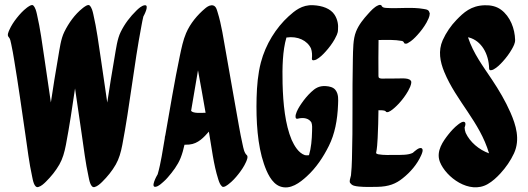

<svg xmlns="http://www.w3.org/2000/svg" viewBox="-20 -768 2219 807"><path d="M553.7 -723.9C526.6 -697.5 504.1 -667.9 487.4 -633.9C472.6 -603.8 467.9 -563.4 461.5 -527C450.4 -464.1 440.5 -400.7 430.8 -337C421.9 -397.9 413.3 -458.8 404.1 -519.7C394.6 -582.9 386.3 -647.9 372.2 -708.3C369.3 -720.9 366.1 -735.5 356.8 -745C350 -751.9 332.2 -737.8 326.5 -733C294.8 -707.7 269 -671.9 250.3 -633.9C235.5 -603.8 230.8 -563.4 224.4 -527C213.3 -464.2 203.4 -400.9 193.8 -337.4C184.9 -398.1 176.2 -458.9 167.1 -519.7C157.6 -582.9 149.3 -647.9 135.2 -708.3C132.3 -720.9 129.1 -735.5 119.8 -745C113.3 -751.6 96.1 -738 92.4 -735.2C76.6 -723.2 62.9 -708 50.6 -692.5C38.3 -677 27 -660 19.1 -641.8C16.1 -635.1 9 -620 16 -612.9C23.1 -605.8 24.6 -594.4 27.1 -583C32.2 -560 36.1 -536.7 39.9 -513.5C57 -410.8 71.3 -307.6 86.4 -204.6C95.2 -144.6 102.4 -83.3 115.1 -25.7C117.7 -13.3 123.4 23.9 141.4 17.9C153 14.8 164.7 3.9 172.4 -3.7C194.1 -25.1 214.1 -49.5 229.6 -76.6C243.4 -100.8 251 -128 257 -159.1C272 -237.9 283.8 -317.1 295.4 -396.3C305 -332.4 314 -268.5 323.4 -204.6C332.2 -144.6 339.4 -83.3 352.1 -25.7C354.7 -13.5 360.3 23.5 378 18.1C389.7 15.1 401.7 4 409.5 -3.7C431.3 -25.2 451.3 -49.6 466.7 -76.6C480.5 -100.8 488.1 -128 494.1 -159.1C525.9 -325.7 543 -494.3 574.7 -660.4C577.1 -673 579.3 -686 582.5 -698.5C586 -704.5 609.3 -749.1 587.8 -745.9C575.3 -744.3 562.1 -732.1 553.7 -723.9Z M868.5 -745.7C858.2 -745.2 848.4 -737.8 842.2 -732.6C809.7 -705.3 779.8 -669.8 762.2 -628.8C749.8 -600.1 742.6 -565.2 735.7 -532.3C712.8 -423.1 694.6 -311.2 674.9 -199.8C673.5 -195.4 672.5 -190.7 672.4 -185.7C663.4 -135 656.6 -83.9 642.8 -35.7C639 -29.8 611.2 20.5 634.1 17.1C647.2 15.2 658.8 2.9 668.2 -5.1C674.3 -10.3 679.9 -16.3 685.2 -22.4C705.9 -46.3 726.7 -73 739.2 -104.3C746.3 -122.4 751.3 -140.7 755.4 -159.6C762 -159.6 768.6 -159.8 775.2 -160.4C813.2 -163.7 837.8 -192 857.9 -214.8C869.6 -147.8 877.5 -76.3 897.4 -14.4C900.7 -4 904.8 8.6 913.4 15.9C920.6 22.1 936.4 9.4 940.7 6.1C956.5 -5.9 970.2 -21 982.4 -36.6C994.6 -52.1 1006.1 -69 1014.1 -87.2C1016.6 -93 1024.5 -109.7 1017.2 -116.1C1006.2 -125.7 1003.2 -145.1 999.6 -161C993.7 -186.4 989.1 -212.1 984.4 -237.7C965.7 -340.1 948.6 -442.7 930.1 -545.2C919.6 -603 911.3 -663.9 894.3 -717.7C890.3 -730.4 886.8 -746 869.4 -746C869.1 -745.9 868.8 -745.8 868.5 -745.7ZM783.2 -301.9C793.2 -358.8 802.4 -415.7 812.2 -472.5C823.3 -413.1 833.7 -353.6 844.1 -294C843.9 -294 843.6 -294 843.4 -294C825.1 -293.9 793.2 -290.4 783.2 -301.9Z M1400.6 -642C1402.8 -664.6 1398.7 -686.4 1386.4 -705.7C1369.7 -731.9 1334.8 -744.3 1296.3 -746.1C1248.8 -748.7 1218.3 -722.1 1193.1 -699.4C1140.5 -651.6 1096.4 -581.9 1076.5 -505.6C1064 -457.5 1059.9 -407.1 1058.5 -357.6C1055.9 -258.3 1062.5 -157.3 1089.4 -79.1C1101.5 -43.9 1121.1 2 1156.8 15.4C1200.4 31.7 1241.5 -1.3 1269.1 -26.4C1308.7 -62.3 1338.9 -107.8 1362.5 -155.4C1386.9 -204.5 1398.4 -262.1 1400.9 -328.9C1401.7 -349.9 1403.6 -372.4 1389.8 -390C1380.5 -401.9 1363.7 -405.2 1349.4 -406.1C1320.1 -408.1 1303.6 -395.9 1288.1 -381.4C1272.3 -366.6 1258.4 -349.7 1246.3 -331.9C1237 -318.1 1227.3 -302.6 1223.1 -286.2C1221.7 -280.9 1220.1 -266.3 1231.1 -269.1C1257.1 -275.8 1279.1 -270.2 1289 -253C1292.9 -241.7 1292 -229.3 1291.7 -217.5C1290.9 -180.9 1287.8 -145.8 1278.7 -115.7C1273 -114.9 1267.1 -114.8 1261.5 -115.9C1234.6 -124.9 1216.9 -155.8 1206 -179.8C1178.6 -244.6 1169.8 -332.1 1167.7 -416.9C1166.2 -483.9 1167.5 -554.9 1183.9 -610.3C1231.9 -617.5 1271.9 -597.3 1287.2 -564.1C1291.9 -550.5 1292.3 -536 1291 -521.6C1289.9 -510 1305.5 -515.8 1309.5 -517.8C1324.4 -525.7 1337.3 -538.7 1348.5 -551.1C1363 -567.1 1376.2 -584.6 1386.8 -603.4C1392.4 -614.5 1400.3 -627.1 1400.6 -642Z M1649.7 -438.1C1634.2 -438 1618.8 -437.9 1603.3 -437.9C1591.9 -437.9 1577.9 -435.4 1572 -442.1C1571.6 -443.9 1571.3 -446 1570.7 -447.5C1570.4 -498.2 1570.2 -549 1571.1 -599.8C1605 -600.5 1638.8 -601.5 1669.5 -595.9C1669.7 -595.9 1669.9 -595.8 1670.1 -595.8C1675.7 -594 1677.4 -590.7 1679.8 -585.6C1685.3 -583.4 1690.5 -584.1 1695.6 -587.8C1710.5 -595.7 1723.3 -608.7 1734.5 -621C1749 -636.9 1762.2 -654.5 1772.8 -673.2C1778.3 -684.2 1786 -696.8 1786.4 -711.7C1784.6 -717.3 1782.8 -723.3 1777.3 -726.1C1772.3 -728.7 1766 -729.4 1760.6 -730.4C1711.1 -739.4 1654.7 -731.1 1603 -734.7C1595 -735.3 1588.6 -736.4 1584.8 -741.9C1583.3 -748.3 1575.5 -748.9 1569.2 -745.4C1553 -738.6 1539.3 -723 1528.2 -710.8C1507.9 -688.6 1487.9 -664.1 1476.5 -635.4C1463.5 -603.2 1464.2 -560.6 1463.1 -518.9C1459.9 -379.1 1463.5 -239.5 1459.3 -99.8C1458.6 -76.9 1457.8 -53.8 1455.2 -31C1454 -24 1445.2 -1.8 1453.5 2.8C1460.4 12.6 1473.1 14.5 1488.4 16.1C1513.6 18.6 1539.5 17.7 1564.8 17.4C1614.5 16.6 1644.4 4.1 1672.5 -18.6C1703.9 -43.3 1733.2 -76.7 1750.2 -115.2C1752.6 -120.6 1760.8 -138.1 1753.3 -144.1C1742.5 -152.2 1721.4 -130.7 1715 -125.6C1696.3 -115.9 1666.6 -116.9 1644.4 -116.9C1619.6 -116.9 1593.5 -115.1 1568.9 -119.7C1565.9 -120.6 1563 -122.1 1560.6 -124.1C1565.1 -144.8 1566.1 -166.4 1567.3 -187.4C1569.3 -226.4 1570.3 -265.5 1570.7 -304.7C1580.2 -304.5 1595.1 -305.4 1600.8 -300.3C1610 -283.2 1652.3 -328.2 1657 -333.3C1671.5 -349.2 1684.7 -366.8 1695.3 -385.5C1700.8 -396.5 1708.4 -408.7 1708.8 -423.8C1704.7 -442.3 1669.9 -438.1 1649.7 -438.1ZM1719.8 -128.4C1720 -128.5 1720.2 -128.7 1720.5 -128.8C1720.2 -128.7 1720 -128.5 1719.8 -128.4Z M1829.1 -87.2C1854.5 -23.2 1952.8 50.3 2030 5.7C2050.3 -6 2067.4 -21.9 2083.2 -39C2106.2 -64 2126 -92.5 2140.3 -123.3C2167.5 -182.3 2148.1 -243.4 2125.7 -294.6C2104.4 -343.2 2077.4 -388.9 2048 -433C2010.3 -489.6 1969.8 -542.7 1947.1 -611.1C1948.7 -610.9 1950.4 -610.6 1952 -610.3C2002.6 -596.3 2034.5 -543.1 2035.8 -479.9C2036.1 -468.7 2049 -473.4 2054.3 -476.1C2069.2 -484 2082 -497 2093.2 -509.3C2107.7 -525.2 2120.9 -542.8 2131.5 -561.5C2137.9 -572.7 2145.4 -586.5 2145.1 -599.9C2144 -647.1 2124.8 -698.9 2085.5 -727.5C2065.6 -742 2041.6 -746.6 2017.4 -745.9C1959.5 -744.4 1928.5 -715.1 1898.8 -684.5C1875.6 -660.7 1855 -630.8 1840.7 -599C1821 -554.3 1829.4 -509.1 1847.3 -465.6C1897.7 -343.3 1996.4 -256.1 2035.5 -123.5C1992.8 -138.7 1954.9 -171.4 1937.3 -209.6C1934.6 -216.9 1932.9 -224.5 1932.8 -232.2C1935.7 -239.7 1938.8 -250.2 1933.2 -254.6C1925.7 -260.5 1910.5 -248.4 1905.8 -244.8C1890 -232.8 1876.3 -217.6 1864 -202.1C1844.1 -176.4 1810.9 -133.1 1829.1 -87.2Z"/></svg>

Font: Quiapo Free
Style: Regular
Weight: 400
Designer: Aaron Amar
Version: Version 001.002